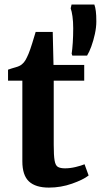

<svg xmlns="http://www.w3.org/2000/svg" viewBox="-20 -842 458 872"><path d="M202 10Q141.5 10 111.5 -18Q81.5 -46 81.5 -109.5V-475.5H16.5V-525.5Q33 -531.5 51.2 -536.5Q69.5 -541.5 79 -549.5Q89.5 -558 96 -569.5Q102.5 -581 109.5 -597.5Q117 -615.5 126.2 -645.2Q135.5 -675 142 -697H219.5L223 -547H362.5V-475.5H224V-185Q224 -135.5 228 -112.8Q232 -90 243.2 -83.8Q254.5 -77.5 275.5 -77.5Q298.5 -77.5 323.5 -83.5Q348.5 -89.5 364 -96L382.5 -45Q357.5 -25.5 307 -7.8Q256.5 10 202 10ZM375.5 -589.5H308.5L305.5 -598Q308.5 -618 310.5 -648.2Q312.5 -678.5 312.5 -713.5Q312.5 -744 309.2 -767.2Q306 -790.5 301 -804L305 -821.5H408.5Q413 -809 415.2 -791.5Q417.5 -774 417.5 -744.5Q417.5 -718 411 -688Q404.5 -658 395 -631.8Q385.5 -605.5 375.5 -589.5Z"/></svg>

Font: Merriweather Text Regular
Style: Bold
Weight: 700
Designer: Eben Sorkin
Foundry: Eben Sorkin
Version: Version 2.100; ttfautohint (v1.7.19-72a1) -l 8 -r 50 -G 200 